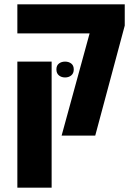

<svg xmlns="http://www.w3.org/2000/svg" viewBox="-20 -625 610 885"><path d="M264 0 393 -471H60V-605H555V-507L419 0ZM60 240V-341H218V240ZM240 -305Q240 -323 251.5 -332Q263 -341 280 -341Q297 -341 308.5 -332Q320 -323 320 -305Q320 -287 308.5 -277.5Q297 -268 280 -268Q263 -268 251.5 -277.5Q240 -287 240 -305Z"/></svg>

Font: Noto Sans Hebrew Condensed ExtraBold
Style: Regular
Weight: 800
Width: 3
Designer: Monotype Design Team
Foundry: Monotype Imaging Inc.
Version: Version 2.004; ttfautohint (v1.8.4.7-5d5b)